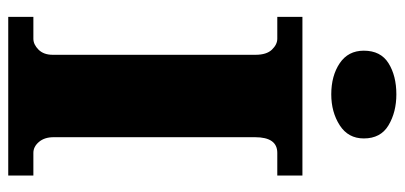

<svg xmlns="http://www.w3.org/2000/svg" viewBox="-278 -704 982 466"><g transform="rotate(90 213.0 -471.0)"><path d="M21 0V-61H74Q88 -61 100.5 -73.5Q113 -86 113 -108V-600Q113 -627 100.5 -640Q88 -653 74 -653H21V-714H406V-653H351Q313 -653 313 -599V-110Q313 -88 324.5 -74.5Q336 -61 351 -61H406V0ZM209 -784Q164 -784 133.5 -804.5Q103 -825 103 -863Q103 -904 133.5 -923Q164 -942 209 -942Q252 -942 284 -923Q316 -904 316 -863Q316 -825 284 -804.5Q252 -784 209 -784Z"/></g></svg>

Font: Noto Serif Hentaigana Black
Style: Regular
Weight: 900
Designer: Kazuhiro Yamada
Foundry: nipponia
Version: Version 1.000; ttfautohint (v1.8.4.7-5d5b)